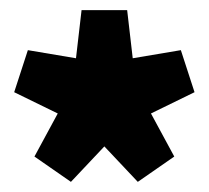

<svg xmlns="http://www.w3.org/2000/svg" viewBox="-20 -758 412 379"><path d="M120 -399 48 -449 94 -534 8 -576 35 -659 130 -643 141 -738H231L242 -643L337 -659L364 -576L278 -534L324 -449L252 -399L186 -469Z"/></svg>

Font: Georama SemiCondensed Black
Style: Regular
Weight: 900
Width: 4
Designer: Jean-Baptiste Levee
Foundry: Production Type
Version: Version 1.001